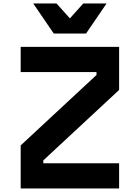

<svg xmlns="http://www.w3.org/2000/svg" viewBox="-20 -1065 790 1085"><path d="M96.9 -243.3 525.3 -641.3V-657.8H96.9V-800H653.1V-556.7L224.7 -158.7V-142.2H653.1V0H96.9ZM466.3 -875.5H283.7L167.8 -1045.3H299.4L421.8 -909.2H328.2L450.6 -1045.3H582.2Z"/></svg>

Font: Martian Mono Custom sWd Rg
Style: Regular
Weight: 400
Width: 6
Monospace: yes
Designer: Alex Havermale
Foundry: Evil Martians
Version: Version 1.000